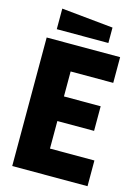

<svg xmlns="http://www.w3.org/2000/svg" viewBox="-129 -939 732 1010"><g transform="rotate(15 237.5 -434.0)"><path d="M41 0V-700H441V-560H209V-424H409V-290H209V-140H451V0ZM362 -756H81V-868L362 -840Z"/></g></svg>

Font: Tektur SemiCondensed
Style: Bold
Weight: 700
Width: 4
Designer: Adam Jagosz
Foundry: Adam Jagosz
Version: Version 1.005;gftools[0.9.30]